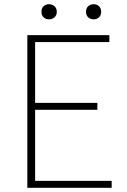

<svg xmlns="http://www.w3.org/2000/svg" viewBox="-20 -893 602 913"><path d="M110 0V-726H500V-693H147V-404H443V-371H147V-33H511V0ZM213 -801Q198 -801 187.5 -810.5Q177 -820 177 -837Q177 -854 187.5 -863.5Q198 -873 213 -873Q228 -873 239 -863.5Q250 -854 250 -837Q250 -820 239 -810.5Q228 -801 213 -801ZM426 -801Q410 -801 399.5 -810.5Q389 -820 389 -837Q389 -854 399.5 -863.5Q410 -873 426 -873Q440 -873 450.5 -863.5Q461 -854 461 -837Q461 -820 450.5 -810.5Q440 -801 426 -801Z"/></svg>

Font: Noto Sans SC Thin Thin
Style: Regular
Weight: 250
Version: Version 2.004-H2;hotconv 1.0.118;makeotfexe 2.5.65603